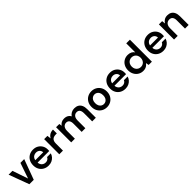

<svg xmlns="http://www.w3.org/2000/svg" viewBox="515 -2576 4445 4445"><g transform="rotate(-45 2737.0 -354.0)"><path d="M202 0 18 -496H144L274 -114L405 -496H529L346 0Z M827 12Q752 12 694.5 -20.5Q637 -53 604.5 -110.5Q572 -168 572 -245Q572 -323 604 -382Q636 -441 693.5 -474.5Q751 -508 827 -508Q901 -508 956 -475.5Q1011 -443 1042 -389Q1073 -335 1073 -267Q1073 -257 1072.5 -245Q1072 -233 1071 -219H658V-296H952Q949 -349 914 -379.5Q879 -410 827 -410Q790 -410 758.5 -393.5Q727 -377 708.5 -344.5Q690 -312 690 -262V-233Q690 -187 708 -154.5Q726 -122 757 -104.5Q788 -87 826 -87Q867 -87 895 -105.5Q923 -124 937 -155H1058Q1045 -107 1012.5 -69.5Q980 -32 933 -10Q886 12 827 12Z M1182 0V-496H1289L1300 -402Q1318 -435 1344 -458.5Q1370 -482 1405 -495Q1440 -508 1483 -508V-382H1450Q1418 -382 1391 -374.5Q1364 -367 1344 -350Q1324 -333 1313 -303.5Q1302 -274 1302 -231V0Z M1572 0V-496H1678L1688 -428Q1712 -465 1751.5 -486.5Q1791 -508 1843 -508Q1881 -508 1912 -498Q1943 -488 1967 -468Q1991 -448 2006 -418Q2034 -460 2079.5 -484Q2125 -508 2178 -508Q2242 -508 2286.5 -482.5Q2331 -457 2354.5 -406.5Q2378 -356 2378 -282V0H2259V-270Q2259 -336 2233 -371.5Q2207 -407 2154 -407Q2119 -407 2092 -389Q2065 -371 2050 -337.5Q2035 -304 2035 -256V0H1915V-270Q1915 -336 1889 -371.5Q1863 -407 1810 -407Q1776 -407 1749 -389Q1722 -371 1707 -337.5Q1692 -304 1692 -256V0Z M2736 12Q2665 12 2607.5 -21Q2550 -54 2517 -112.5Q2484 -171 2484 -248Q2484 -325 2517.5 -384Q2551 -443 2608.5 -475.5Q2666 -508 2737 -508Q2809 -508 2866 -475.5Q2923 -443 2956.5 -384.5Q2990 -326 2990 -248Q2990 -171 2956.5 -112.5Q2923 -54 2865.5 -21Q2808 12 2736 12ZM2736 -91Q2772 -91 2801.5 -108.5Q2831 -126 2849 -161Q2867 -196 2867 -248Q2867 -300 2849 -335Q2831 -370 2801.5 -387.5Q2772 -405 2737 -405Q2703 -405 2673 -387.5Q2643 -370 2624.5 -335Q2606 -300 2606 -248Q2606 -196 2624.5 -161Q2643 -126 2672.5 -108.5Q2702 -91 2736 -91Z M3343 12Q3268 12 3210.5 -20.5Q3153 -53 3120.5 -110.5Q3088 -168 3088 -245Q3088 -323 3120 -382Q3152 -441 3209.5 -474.5Q3267 -508 3343 -508Q3417 -508 3472 -475.5Q3527 -443 3558 -389Q3589 -335 3589 -267Q3589 -257 3588.5 -245Q3588 -233 3587 -219H3174V-296H3468Q3465 -349 3430 -379.5Q3395 -410 3343 -410Q3306 -410 3274.5 -393.5Q3243 -377 3224.5 -344.5Q3206 -312 3206 -262V-233Q3206 -187 3224 -154.5Q3242 -122 3273 -104.5Q3304 -87 3342 -87Q3383 -87 3411 -105.5Q3439 -124 3453 -155H3574Q3561 -107 3528.5 -69.5Q3496 -32 3449 -10Q3402 12 3343 12Z M3925 12Q3855 12 3799.5 -22Q3744 -56 3712.5 -115Q3681 -174 3681 -249Q3681 -324 3712.5 -382.5Q3744 -441 3799.5 -474.5Q3855 -508 3926 -508Q3983 -508 4026 -486.5Q4069 -465 4094 -425V-720H4214V0H4107L4094 -73Q4078 -51 4055 -31.5Q4032 -12 4000 0Q3968 12 3925 12ZM3949 -92Q3992 -92 4025 -112Q4058 -132 4076.5 -167.5Q4095 -203 4095 -248Q4095 -294 4076.5 -329Q4058 -364 4025 -384Q3992 -404 3949 -404Q3907 -404 3873.5 -384Q3840 -364 3821.5 -329Q3803 -294 3803 -249Q3803 -203 3821.5 -167.5Q3840 -132 3873.5 -112Q3907 -92 3949 -92Z M4584 12Q4509 12 4451.5 -20.5Q4394 -53 4361.5 -110.5Q4329 -168 4329 -245Q4329 -323 4361 -382Q4393 -441 4450.5 -474.5Q4508 -508 4584 -508Q4658 -508 4713 -475.5Q4768 -443 4799 -389Q4830 -335 4830 -267Q4830 -257 4829.5 -245Q4829 -233 4828 -219H4415V-296H4709Q4706 -349 4671 -379.5Q4636 -410 4584 -410Q4547 -410 4515.5 -393.5Q4484 -377 4465.5 -344.5Q4447 -312 4447 -262V-233Q4447 -187 4465 -154.5Q4483 -122 4514 -104.5Q4545 -87 4583 -87Q4624 -87 4652 -105.5Q4680 -124 4694 -155H4815Q4802 -107 4769.5 -69.5Q4737 -32 4690 -10Q4643 12 4584 12Z M4939 0V-496H5045L5054 -411Q5078 -455 5121.5 -481.5Q5165 -508 5223 -508Q5285 -508 5328 -482.5Q5371 -457 5394 -406.5Q5417 -356 5417 -282V0H5298V-270Q5298 -336 5270.5 -371.5Q5243 -407 5186 -407Q5149 -407 5120.5 -389Q5092 -371 5075.5 -337.5Q5059 -304 5059 -256V0Z"/></g></svg>

Font: DM Sans 24pt SemiBold
Style: Regular
Weight: 600
Designer: Colophon Foundry, Jonny Pinhorn
Foundry: Colophon Foundry
Version: Version 4.004;gftools[0.9.30]